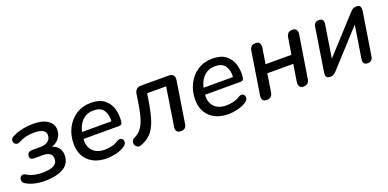

<svg xmlns="http://www.w3.org/2000/svg" viewBox="-10 -1085 3399 1682"><g transform="rotate(-20 1689.0 -244.0)"><path d="M208 9Q158 9 112.5 -2Q67 -13 34 -34Q17 -45 13.5 -60.5Q10 -76 16.5 -89.5Q23 -103 37.5 -108Q52 -113 70 -102Q101 -82 138.5 -74Q176 -66 214 -66Q279 -66 316.5 -84Q354 -102 354 -148Q354 -176 333 -193Q312 -210 271 -210H188Q148 -210 148 -241Q148 -261 160 -272.5Q172 -284 193 -284H272Q316 -284 343 -304Q370 -324 370 -361Q370 -389 344 -405.5Q318 -422 263 -422Q226 -422 189.5 -414Q153 -406 117 -387Q98 -377 83.5 -382.5Q69 -388 63 -401.5Q57 -415 62 -430Q67 -445 87 -454Q129 -476 179.5 -486.5Q230 -497 282 -497Q368 -497 415.5 -464Q463 -431 463 -378Q463 -330 436.5 -297.5Q410 -265 368 -251Q406 -241 427 -213Q448 -185 448 -147Q448 -66 382.5 -28.5Q317 9 208 9Z M789 9Q681 9 618 -49.5Q555 -108 555 -209Q555 -289 588 -354.5Q621 -420 680.5 -458.5Q740 -497 819 -497Q898 -497 943 -461.5Q988 -426 1004.5 -370Q1021 -314 1014 -252Q1012 -233 1004 -227Q996 -221 981 -221H651Q646 -151 684.5 -110Q723 -69 796 -69Q829 -69 862 -77Q895 -85 923 -103Q943 -115 957 -111Q971 -107 977.5 -94Q984 -81 979.5 -65.5Q975 -50 958 -38Q923 -14 876.5 -2.5Q830 9 789 9ZM818 -426Q771 -426 738.5 -405.5Q706 -385 687 -352.5Q668 -320 660 -283H934Q939 -343 912 -384.5Q885 -426 818 -426Z M1478 7Q1452 7 1440 -8Q1428 -23 1433 -49L1489 -407H1312L1302 -344Q1285 -235 1262 -166Q1239 -97 1202.5 -58Q1166 -19 1109 2Q1087 10 1072 2Q1057 -6 1051 -21.5Q1045 -37 1050.5 -53.5Q1056 -70 1075 -79Q1112 -96 1137 -127Q1162 -158 1179.5 -211.5Q1197 -265 1210 -351L1223 -435Q1232 -488 1284 -488H1542Q1571 -488 1584.5 -472Q1598 -456 1593 -426L1532 -39Q1525 7 1478 7Z M1922 9Q1814 9 1751 -49.5Q1688 -108 1688 -209Q1688 -289 1721 -354.5Q1754 -420 1813.5 -458.5Q1873 -497 1952 -497Q2031 -497 2076 -461.5Q2121 -426 2137.5 -370Q2154 -314 2147 -252Q2145 -233 2137 -227Q2129 -221 2114 -221H1784Q1779 -151 1817.5 -110Q1856 -69 1929 -69Q1962 -69 1995 -77Q2028 -85 2056 -103Q2076 -115 2090 -111Q2104 -107 2110.5 -94Q2117 -81 2112.5 -65.5Q2108 -50 2091 -38Q2056 -14 2009.5 -2.5Q1963 9 1922 9ZM1951 -426Q1904 -426 1871.5 -405.5Q1839 -385 1820 -352.5Q1801 -320 1793 -283H2067Q2072 -343 2045 -384.5Q2018 -426 1951 -426Z M2277 7Q2226 7 2235 -52L2297 -445Q2305 -495 2353 -495Q2379 -495 2390 -479.5Q2401 -464 2397 -436L2374 -291H2615L2640 -445Q2648 -495 2697 -495Q2722 -495 2733 -479.5Q2744 -464 2740 -436L2677 -43Q2669 7 2621 7Q2596 7 2585 -9Q2574 -25 2578 -53L2603 -211H2361L2335 -43Q2327 7 2277 7Z M2869 7Q2848 7 2839 -2.5Q2830 -12 2829.5 -25Q2829 -38 2831 -49L2894 -451Q2901 -495 2945 -495Q2969 -495 2978.5 -481Q2988 -467 2984 -443L2936 -138L3235 -465Q3244 -475 3257.5 -485Q3271 -495 3294 -495Q3324 -495 3330 -477Q3336 -459 3333 -440L3269 -37Q3261 7 3219 7Q3194 7 3184.5 -7Q3175 -21 3179 -46L3227 -350L2929 -24Q2920 -13 2905.5 -3Q2891 7 2869 7Z"/></g></svg>

Font: Nunito SemiBold
Style: Italic
Weight: 600
Italic angle: -9°
Designer: Vernon Adams
Foundry: Vernon Adams
Version: Version 3.601; ttfautohint (v1.8.2.53-6de2)